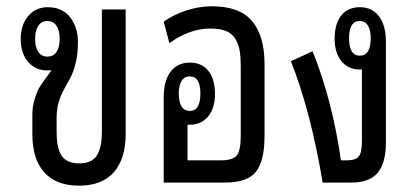

<svg xmlns="http://www.w3.org/2000/svg" viewBox="-20 -581 1315 611"><path d="M231.9 9.8Q158.7 9.8 120.8 -32.5Q83 -74.7 83 -153.8V-215.8Q83 -242.2 90.3 -265.9Q97.7 -289.6 105 -302Q112.3 -314.5 126.2 -333Q140.1 -351.6 144 -357.9Q140.1 -356.9 130.9 -356.9Q92.8 -356.9 69.3 -384.3Q45.9 -411.6 45.9 -457Q45.9 -501.5 69.8 -529.8Q93.8 -558.1 131.8 -558.1Q177.7 -558.1 202.9 -526.4Q228 -494.6 228 -446.8Q228 -410.2 220.9 -381.3Q213.9 -352.5 204.1 -333.7Q194.3 -314.9 184.3 -297.6Q174.3 -280.3 167.2 -257.3Q160.2 -234.4 160.2 -206.1V-162.1Q160.2 -140.1 162.6 -124Q165 -107.9 172.1 -92.5Q179.2 -77.1 194.3 -69.1Q209.5 -61 231.9 -61Q254.4 -61 269.5 -69.1Q284.7 -77.1 291.7 -92.5Q298.8 -107.9 301.5 -124.3Q304.2 -140.6 304.2 -163.1V-550.8H379.9V-155.8Q379.9 -75.7 342.3 -33Q304.7 9.8 231.9 9.8ZM91.8 -457Q91.8 -431.2 101.8 -416Q111.8 -400.9 130.9 -400.9Q149.9 -400.9 159.9 -415.8Q169.9 -430.7 169.9 -457Q169.9 -483.4 159.9 -498.8Q149.9 -514.2 130.9 -514.2Q111.8 -514.2 101.8 -498.8Q91.8 -483.4 91.8 -457Z M821.8 -377.9V-147Q821.8 -69.3 794.7 -34.7Q767.6 0 695.8 0H501V-272Q501 -324.2 522.9 -353Q544.9 -381.8 584 -381.8Q622.1 -381.8 643.1 -355.5Q664.1 -329.1 664.1 -282.2Q664.1 -236.8 642.3 -210.4Q620.6 -184.1 584 -184.1H576.7V-70.8H684.1Q719.7 -70.8 732.9 -85.7Q746.1 -100.6 746.1 -147.9V-369.1Q746.1 -399.9 742.7 -419.9Q739.3 -439.9 729.2 -457Q719.2 -474.1 699.5 -482.2Q679.7 -490.2 648.9 -490.2Q584 -490.2 519 -443.8L501 -512.2Q532.7 -534.7 573.5 -547.9Q614.3 -561 653.8 -561Q742.7 -561 782.2 -513.9Q821.8 -466.8 821.8 -377.9ZM584 -228Q617.7 -228 617.7 -283.2Q617.7 -337.9 584 -337.9Q566.4 -337.9 557.6 -323Q548.8 -308.1 548.8 -283.2Q548.8 -257.3 557.6 -242.7Q566.4 -228 584 -228Z M1208 -127Q1208 -62.5 1181.9 -31.2Q1155.8 0 1098.6 0H1006.8Q968.8 -227.1 905.8 -386.2L974.6 -418Q1037.6 -262.2 1064.9 -70.8H1085.9Q1110.4 -70.8 1121.1 -82.5Q1131.8 -94.2 1131.8 -131.8V-359.9H1125Q1088.4 -359.9 1066.7 -386.2Q1044.9 -412.6 1044.9 -458Q1044.9 -504.9 1065.9 -531.5Q1086.9 -558.1 1125 -558.1Q1164.1 -558.1 1186 -529.3Q1208 -500.5 1208 -448.2ZM1125 -403.8Q1159.7 -403.8 1159.7 -459Q1159.7 -484.4 1150.9 -499.3Q1142.1 -514.2 1125 -514.2Q1090.8 -514.2 1090.8 -459Q1090.8 -403.8 1125 -403.8Z"/></svg>

Font: Noto Sans Thai Looped ExtraCond
Style: Regular
Weight: 400
Width: 2
Designer: Sasikarn Vongin, Ben Mitchell
Foundry: The Fontpad Ltd
Version: Version 1.00